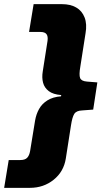

<svg xmlns="http://www.w3.org/2000/svg" viewBox="-66 -725 510 925"><path d="M-46 180 -24 46H32Q54 46 64.5 35.5Q75 25 79 3L103 -144Q108 -174 122 -199.5Q136 -225 162.5 -241.5Q189 -258 228 -261L229 -267Q190 -270 169 -286Q148 -302 141.5 -326.5Q135 -351 140 -381L163 -528Q166 -550 158 -560.5Q150 -571 129 -571H74L96 -705H233Q273 -705 301 -689Q329 -673 341.5 -641Q354 -609 346 -564L321 -404Q314 -364 320 -349Q326 -334 353 -332L403 -328L383 -197L330 -193Q302 -192 292 -176.5Q282 -161 276 -121L251 39Q241 102 192.5 141Q144 180 78 180Z"/></svg>

Font: Nunito Sans 7pt SemiCondensed Black
Style: Italic
Weight: 900
Width: 4
Italic angle: -9°
Designer: Vernon Adams
Foundry: Vernon Adams
Version: Version 3.101;gftools[0.9.27]